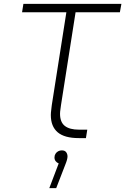

<svg xmlns="http://www.w3.org/2000/svg" viewBox="-20 -720 653 1001"><path d="M391 0Q316 0 280.5 -30.5Q245 -61 245 -120Q245 -132 247 -146Q249 -160 250 -172L326 -656H95L102 -700H613L605 -656H374L298 -172Q297 -162 295 -149.5Q293 -137 293 -127Q293 -83 318 -63.5Q343 -44 392 -44H435L428 0ZM237 261 286 132Q276 128 270 120Q264 112 264 101Q264 90 269.5 81.5Q275 73 283.5 68.5Q292 64 302 64Q318 64 325 73.5Q332 83 332 96Q332 103 329 114Q326 125 321 137L273 261Z"/></svg>

Font: MuseoModerno ExtraLight
Style: Italic
Weight: 250
Italic angle: -9°
Designer: Pablo Cosgaya, Héctor Gatti, Marcela Romero, and the Authors of The MuseoModerno Project.
Foundry: Omnibus-Type Team
Version: Version 1.003